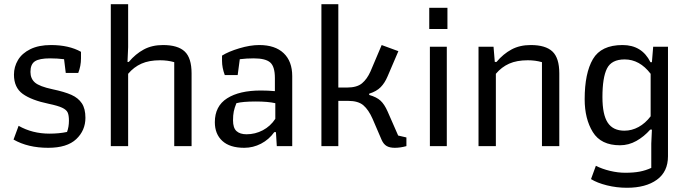

<svg xmlns="http://www.w3.org/2000/svg" viewBox="-20 -691 3249 908"><path d="M44 -31 68 -96Q133 -59 214 -59Q260 -59 297 -67Q306 -91 306 -120Q306 -146 300 -159Q294 -172 274 -181.5Q254 -191 211 -200Q129 -217 87.5 -247Q46 -277 46 -338Q46 -375 65 -407Q84 -439 123.5 -458.5Q163 -478 221 -478Q306 -478 363 -446V-415Q363 -379 350 -346H291L283 -411Q251 -415 217 -415Q166 -415 145 -401Q124 -387 124 -351Q124 -319 145.5 -300.5Q167 -282 228 -269Q285 -257 317.5 -242.5Q350 -228 367 -202.5Q384 -177 384 -134Q384 -74 340.5 -33Q297 8 208 8Q112 8 44 -31Z M504 -671H586V-468L583 -398H589Q621 -436 660 -457Q699 -478 751 -478Q821 -478 853.5 -447.5Q886 -417 886 -344V0H804V-397Q773 -406 737 -406Q685 -406 649 -390Q613 -374 586 -342V0H504Z M996 -113Q996 -189 1054 -226Q1112 -263 1214 -263Q1247 -263 1280 -260V-322Q1280 -376 1258 -395.5Q1236 -415 1180 -415Q1146 -415 1114 -411L1104 -336H1043Q1030 -371 1030 -403V-428Q1060 -447 1111.5 -462.5Q1163 -478 1206 -478Q1281 -478 1321.5 -439.5Q1362 -401 1362 -331V0H1289L1285 -66H1277Q1252 -31 1214.5 -11.5Q1177 8 1135 8Q1067 8 1031.5 -24.5Q996 -57 996 -113ZM1282 -129V-203Q1247 -211 1190 -211Q1127 -211 1098 -203Q1089 -181 1085.5 -163.5Q1082 -146 1082 -122Q1082 -86 1098.5 -71Q1115 -56 1146 -56Q1187 -56 1223 -75Q1259 -94 1282 -129Z M1785 -29 1742 -129Q1723 -172 1698.5 -193Q1674 -214 1626 -214H1580V0H1500V-671H1580V-277H1621Q1668 -277 1692 -297Q1716 -317 1732 -353L1785 -478L1864 -449L1813 -330Q1800 -299 1780.5 -279Q1761 -259 1726 -248V-242Q1761 -232 1779.5 -215Q1798 -198 1813 -164L1863 -50L1902 -41V0Q1873 8 1847 8Q1823 8 1808.5 -0.5Q1794 -9 1785 -29Z M2010 -654H2096V-554H2010ZM2013 -470H2093V0H2013Z M2243 -470H2314L2320 -398H2328Q2360 -436 2399 -457Q2438 -478 2490 -478Q2560 -478 2592.5 -447.5Q2625 -417 2625 -344V0H2543V-397Q2512 -406 2476 -406Q2424 -406 2388 -390Q2352 -374 2325 -342V0H2243Z M2775 156 2798 93Q2827 108 2864.5 117Q2902 126 2937 126Q2977 126 3005.5 120.5Q3034 115 3060 103V-12L3063 -78H3055Q3026 -45 2989.5 -24.5Q2953 -4 2912 -4Q2822 -4 2783.5 -66.5Q2745 -129 2745 -222Q2745 -345 2784 -411.5Q2823 -478 2924 -478Q3016 -478 3056 -397H3063L3069 -470H3139V48Q3139 121 3086.5 159Q3034 197 2945 197Q2896 197 2850 185.5Q2804 174 2775 156ZM3057 -141V-342Q3005 -410 2934 -410Q2872 -410 2850.5 -367Q2829 -324 2829 -232Q2829 -149 2854 -111Q2879 -73 2933 -73Q2968 -73 3000 -90.5Q3032 -108 3057 -141Z"/></svg>

Font: Athiti Medium
Style: Regular
Weight: 500
Designer: CadsonDemak Team
Foundry: CadsonDemak
Version: Version 1.032